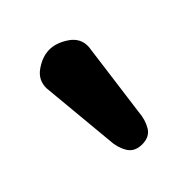

<svg xmlns="http://www.w3.org/2000/svg" viewBox="-91 -766 368 368"><g transform="rotate(-45 93.5 -582.0)"><path d="M90.3 -454.1Q69.8 -454.1 61 -469Q52.2 -483.9 51.3 -503.4L36.6 -659.7Q36.1 -682.1 54.7 -695.1Q73.2 -708 91.3 -708.5Q110.8 -709 131.1 -695.3Q151.4 -681.6 149.9 -658.2L129.4 -503.4Q127.9 -482.9 119.1 -468.5Q110.4 -454.1 90.3 -454.1Z"/></g></svg>

Font: Manjari
Style: Bold
Weight: 700
Designer: Santhosh Thottingal <santhosh.thottingal@gmail.com>
Version: Version 2.000